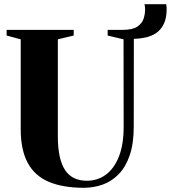

<svg xmlns="http://www.w3.org/2000/svg" viewBox="-20 -885 812 913"><path d="M378.5 8Q280 8 213 -20Q146 -48 112.2 -109.8Q78.5 -171.5 78.5 -271.5V-698L11.5 -716V-743H330.5V-716L255 -698V-239Q255 -180.5 264.2 -139.8Q273.5 -99 291.2 -73.8Q309 -48.5 334.8 -37Q360.5 -25.5 393 -25.5Q444 -25.5 483.2 -54.2Q522.5 -83 545.2 -140Q568 -197 568 -281.5L567.5 -698L492 -716V-743H563.5Q610 -743 632.8 -758.2Q655.5 -773.5 662.8 -796Q670 -818.5 670 -840Q670 -849 669 -854.8Q668 -860.5 667 -865H770Q771 -860 771.8 -854.5Q772.5 -849 772.5 -843.5Q772.5 -798.5 758.8 -770.8Q745 -743 722.8 -728Q700.5 -713 672.8 -707Q645 -701 616.5 -700L616 -283.5Q616 -202.5 596.8 -146.5Q577.5 -90.5 544.2 -56.5Q511 -22.5 468.2 -7.2Q425.5 8 378.5 8Z"/></svg>

Font: Merriweather 120pt ExtraBold
Style: Regular
Weight: 800
Version: Version 2.100